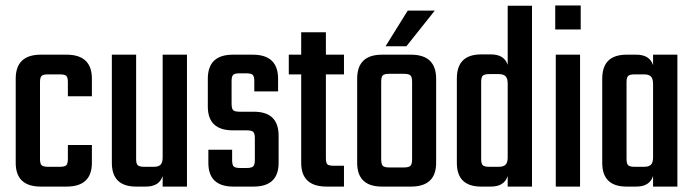

<svg xmlns="http://www.w3.org/2000/svg" viewBox="-20 -690 2569 710"><path d="M319.8 -334H231V-386.2Q231 -403.8 225.1 -409.4Q219.2 -415 201.2 -415H158.2Q140.1 -415 134 -409.4Q127.9 -403.8 127.9 -386.2V-102.1Q127.9 -84.5 134 -78.9Q140.1 -73.2 158.2 -73.2H201.2Q219.2 -73.2 225.1 -78.9Q231 -84.5 231 -102.1V-153.8H319.8V-87.9Q319.8 0 226.1 0H130.9Q38.1 0 38.1 -87.9V-398.9Q38.1 -487.8 130.9 -487.8H226.1Q319.8 -487.8 319.8 -398.9Z M581.5 -487.8H671.4V0H581.5V-39.1Q568.8 0 519.5 0H483.4Q393.6 0 393.6 -87.9V-487.8H483.4V-102.1Q483.4 -84.5 489.5 -78.9Q495.6 -73.2 513.7 -73.2H548.8Q566.4 -73.2 574 -81.1Q581.5 -88.9 581.5 -107.9Z M922.4 -98.1V-179.2Q922.4 -196.8 916.3 -202.4Q910.2 -208 892.1 -208H841.3Q748.5 -208 748.5 -295.9V-398.9Q748.5 -487.8 841.3 -487.8H914.6Q1008.3 -487.8 1008.3 -398.9V-352.1H920.4V-390.1Q920.4 -407.7 914.3 -413.3Q908.2 -418.9 890.1 -418.9H866.2Q848.1 -418.9 842.3 -413.3Q836.4 -407.7 836.4 -390.1V-306.2Q836.4 -288.1 842.3 -282.5Q848.1 -276.9 866.2 -276.9H918.5Q1010.3 -276.9 1010.3 -188V-87.9Q1010.3 0 917.5 0H843.3Q750.5 0 750.5 -87.9V-136.2H838.4V-98.1Q838.4 -80.1 844.2 -74.5Q850.1 -68.8 868.2 -68.8H892.1Q910.2 -68.8 916.3 -74.7Q922.4 -80.6 922.4 -98.1Z M1252 -415H1185.1V-106Q1185.1 -87.9 1190.4 -82.5Q1195.8 -77.1 1213.9 -77.1H1252V0H1188Q1093.8 0 1093.8 -87.9V-415H1047.9V-487.8H1093.8V-570.8H1185.1V-487.8H1252Z M1587.9 -650.9 1482.9 -519H1405.8L1487.8 -650.9ZM1503.9 -101.1V-387.2Q1503.9 -405.3 1497.8 -411.1Q1491.7 -417 1473.6 -417H1418.9Q1400.9 -417 1395.3 -411.1Q1389.6 -405.3 1389.6 -387.2V-101.1Q1389.6 -83 1395.5 -76.9Q1401.4 -70.8 1418.9 -70.8H1473.6Q1491.7 -70.8 1497.8 -76.9Q1503.9 -83 1503.9 -101.1ZM1392.6 -487.8H1499.5Q1592.8 -487.8 1592.8 -398.9V-87.9Q1592.8 0 1499.5 0H1392.6Q1300.8 0 1300.8 -87.9V-398.9Q1300.8 -487.8 1392.6 -487.8Z M1789.6 -73.2H1824.2Q1841.8 -73.2 1849.6 -81.1Q1857.4 -88.9 1857.4 -107.9V-380.9Q1857.4 -399.9 1849.6 -408Q1841.8 -416 1824.2 -416H1789.6Q1771.5 -416 1765.4 -410.2Q1759.3 -404.3 1759.3 -387.2V-102.1Q1759.3 -84.5 1765.4 -78.9Q1771.5 -73.2 1789.6 -73.2ZM1857.4 -668.9H1947.3V0H1857.4V-39.1Q1844.7 0 1795.4 0H1759.3Q1669.4 0 1669.4 -87.9V-399.9Q1669.4 -488.8 1759.3 -488.8H1795.4Q1844.7 -488.8 1857.4 -450.2Z M2125 0H2035.2V-487.8H2125ZM2033.2 -581.1V-669.9H2127.4V-581.1Z M2327.1 -73.2H2361.8Q2379.4 -73.2 2387.2 -81.1Q2395 -88.9 2395 -107.9V-379.9Q2395 -398.9 2387.2 -407Q2379.4 -415 2361.8 -415H2327.1Q2309.1 -415 2303 -409.4Q2296.9 -403.8 2296.9 -386.2V-102.1Q2296.9 -84.5 2303 -78.9Q2309.1 -73.2 2327.1 -73.2ZM2395 -487.8H2484.9V0H2395V-39.1Q2382.3 0 2333 0H2296.9Q2207 0 2207 -87.9V-398.9Q2207 -487.8 2296.9 -487.8H2333Q2382.3 -487.8 2395 -449.2Z"/></svg>

Font: Teko
Style: Regular
Weight: 400
Designer: Manushi Parikh, Jonny Pinhorn
Foundry: Indian Type Foundry
Version: Version 2.000;PS 1.0;hotconv 1.0.79;makeotf.lib2.5.61930